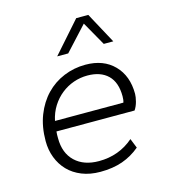

<svg xmlns="http://www.w3.org/2000/svg" viewBox="-106 -781 773 876"><g transform="rotate(-15 280.0 -343.0)"><path d="M261 10Q212 10 173.5 -5.5Q135 -21 109 -48Q83 -75 69 -111.5Q55 -148 55 -190Q55 -258 76 -311.5Q97 -365 133 -402.5Q169 -440 217.5 -460Q266 -480 320 -480Q405 -480 455 -429Q505 -378 505 -293Q505 -279 499.5 -257.5Q494 -236 483 -220H114Q113 -212 113 -204Q113 -196 113 -188Q113 -118 154.5 -78.5Q196 -39 267 -39Q362 -39 431 -99L449 -54Q411 -22 365.5 -6Q320 10 261 10ZM316 -430Q282 -430 250.5 -419Q219 -408 192.5 -387Q166 -366 147 -336Q128 -306 120 -268H443Q447 -279 447 -297Q447 -363 412.5 -396.5Q378 -430 316 -430ZM426 -550 362 -663 258 -550H206L335 -696H392L471 -550Z"/></g></svg>

Font: Celebes Light
Style: Italic
Weight: 300
Italic angle: -10°
Designer: Anugrah Pasau
Foundry: Lafontype
Version: Version 1.000; ttfautohint (v1.8.4)